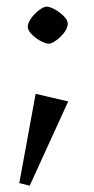

<svg xmlns="http://www.w3.org/2000/svg" viewBox="-20 -402 287 588"><path d="M70.9 166.7 39.1 158.6 89.1 -114.7 188.9 -91.4ZM129.4 -268.3Q122.1 -268.3 111.4 -273Q100.7 -277.6 90 -285.6Q79.3 -293.5 72.2 -302.5Q65.1 -311.6 65.1 -319.7Q65.1 -331.8 75.3 -346Q85.5 -360.2 99.6 -370.9Q113.8 -381.6 123.4 -381.6Q130.6 -381.6 141.3 -376.6Q151.9 -371.7 162.6 -363.7Q173.3 -355.8 180.4 -346.8Q187.5 -337.7 187.5 -328.6Q187.5 -320.5 181.5 -309.9Q175.5 -299.2 166 -290Q156.5 -280.8 146.5 -274.6Q136.5 -268.3 129.4 -268.3Z"/></svg>

Font: Ancizar Serif Light
Style: Regular
Weight: 300
Designer: Cesar Puertas, Viviana Monsalve, Julian Moncada, Julian Prieto, Jose Castro, Felipe Aragon, Mariel Hernandez, Sara Alarc
Version: Version 8.100